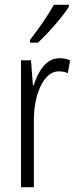

<svg xmlns="http://www.w3.org/2000/svg" viewBox="-20 -785 323 805"><path d="M269 -757V-765H206C178 -716 147 -671 106 -618V-606H139C179 -643 240 -711 269 -757ZM229 -541C172 -541 140 -485 121 -427H118L110 -532H68V0H122V-279C121 -383 161 -486 226 -486C240 -486 254 -483 264 -478L274 -532C259 -539 243 -541 229 -541Z"/></svg>

Font: Noto Sans Georgian ExtraCondensed Light
Style: Regular
Weight: 300
Width: 2
Designer: Monotype Design Team, Akaki Razmadze
Foundry: Google LLC
Version: Version 2.005